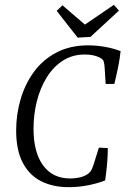

<svg xmlns="http://www.w3.org/2000/svg" viewBox="-20 -766 533 796"><path d="M265 10Q199 10 150 -15Q101 -40 74 -92Q47 -144 47 -225Q47 -292 65.5 -355Q84 -418 121 -468.5Q158 -519 214.5 -548.5Q271 -578 346 -578Q381 -578 416.5 -571.5Q452 -565 480 -554Q477 -523 469.5 -486.5Q462 -450 454 -418H418L414 -484Q413 -501 410 -511Q407 -521 392 -528Q368 -540 331 -540Q280 -540 240.5 -514.5Q201 -489 174 -445.5Q147 -402 133 -347Q119 -292 119 -232Q119 -135 158.5 -80.5Q198 -26 272 -26Q292 -26 311 -30.5Q330 -35 343 -44Q354 -52 359 -61.5Q364 -71 368 -84L390 -154L427 -152Q427 -122 424 -87Q421 -52 416 -18Q386 -6 346 2Q306 10 265 10ZM473 -722 355 -613 302 -610 215 -721 239 -744 332 -664 452 -746Z"/></svg>

Font: Rasa Light
Style: Italic
Weight: 300
Italic angle: -7.10001°
Designer: Anna Giedrys (Yrsa+Rasa design), David Brezina (Yrsa art-direction, Rasa art-direction, design)
Foundry: Rosetta Type Foundry
Version: Version 2.004